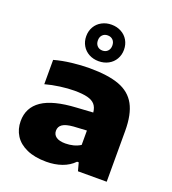

<svg xmlns="http://www.w3.org/2000/svg" viewBox="-149 -937 953 1061"><g transform="rotate(20 327.5 -407.0)"><path d="M596 -298.5V0H427L414 -48H404.5Q376 -18.5 334.5 -4Q293 10.5 243.5 10.5Q175.5 10.5 128.5 -10.5Q81.5 -31.5 58 -68.5Q34.5 -105.5 34.5 -153Q34.5 -232.5 99 -276.5Q163.5 -320.5 300 -328L395.5 -334Q392.5 -363.5 378 -380.2Q363.5 -397 334.5 -404.5Q305.5 -412 257 -412Q220 -412 173.5 -405.8Q127 -399.5 87.5 -388.5V-531.5Q134 -544.5 189 -551Q244 -557.5 293 -557.5Q402.5 -557.5 468.2 -533.2Q534 -509 565 -452.5Q596 -396 596 -298.5ZM396.5 -144V-228.5L319.5 -224Q275 -220.5 255.5 -207Q236 -193.5 236 -169.5Q236 -146.5 254.2 -133.5Q272.5 -120.5 308.5 -120.5Q332 -120.5 355 -126.2Q378 -132 396.5 -144ZM214.5 -717.5Q214.5 -748.5 228.8 -773Q243 -797.5 268.5 -811.2Q294 -825 325.5 -825Q357 -825 382.5 -811.2Q408 -797.5 422.2 -773Q436.5 -748.5 436.5 -717.5Q436.5 -687 422.2 -662.5Q408 -638 382.5 -624.2Q357 -610.5 325.5 -610.5Q294 -610.5 268.5 -624.2Q243 -638 228.8 -662.5Q214.5 -687 214.5 -717.5ZM368 -717.5Q368 -738 356.2 -750Q344.5 -762 325.5 -762Q306.5 -762 294.8 -750Q283 -738 283 -717.5Q283 -697.5 294.8 -685.2Q306.5 -673 325.5 -673Q344.5 -673 356.2 -685.2Q368 -697.5 368 -717.5Z"/></g></svg>

Font: Encode Sans Expanded ExtraBold
Style: Regular
Weight: 800
Width: 7
Designer: Multiple Designers
Foundry: Impallari Type
Version: Version 2.000